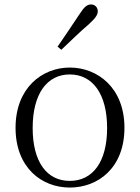

<svg xmlns="http://www.w3.org/2000/svg" viewBox="-20 -830 630 864"><path d="M294 14C421 14 540 -74 540 -255C540 -435 419 -526 294 -526C170 -526 50 -435 50 -255C50 -75 168 14 294 14ZM294 -16C191 -16 127 -101 127 -254C127 -407 191 -495 294 -495C397 -495 462 -407 462 -254C462 -101 397 -16 294 -16ZM239 -620 256 -606C299 -647 340 -687 381 -722C409 -748 420 -763 420 -779C420 -799 405 -810 390 -810C372 -810 359 -799 339 -768C307 -719 273 -670 239 -620Z"/></svg>

Font: Noto Serif CJK HK Light
Style: Regular
Weight: 300
Designer: Ryoko NISHIZUKA 西塚涼子 (kana & ideographs); Frank Grießhammer (Latin, Greek & Cyrillic); Wenlong ZHANG 张文龙 (bopomofo); San
Foundry: Adobe
Version: Version 2.001;hotconv 1.1.0;makeotfexe 2.6.0